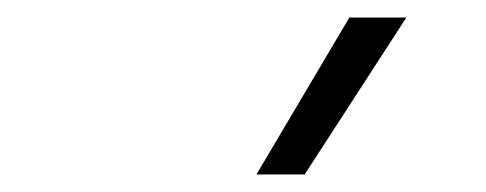

<svg xmlns="http://www.w3.org/2000/svg" viewBox="-20 -828 554 219"><path d="M272.5 -629 378.5 -808H443.5L327.5 -629Z"/></svg>

Font: Encode Sans Condensed Thin Light
Style: Regular
Weight: 300
Version: Version 3.002